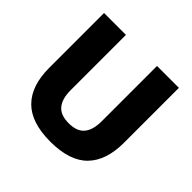

<svg xmlns="http://www.w3.org/2000/svg" viewBox="-165 -799 974 974"><g transform="rotate(45 321.5 -312.0)"><path d="M321.5 15.5Q184.5 15.5 118.8 -50.8Q53 -117 53 -245V-639H210V-242Q210 -180 236.8 -148.2Q263.5 -116.5 321.5 -116.5Q380 -116.5 406.5 -148.2Q433 -180 433 -242V-639H590V-245Q590 -117 524.8 -50.8Q459.5 15.5 321.5 15.5Z"/></g></svg>

Font: Anek Kannada
Style: Bold
Weight: 700
Version: Version 1.003